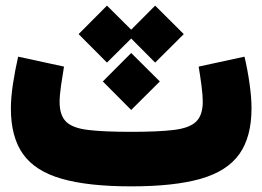

<svg xmlns="http://www.w3.org/2000/svg" viewBox="-20 -661 930 681"><path d="M258.8 -540 359.4 -641.1 445.3 -555.7 530.3 -641.1 631.8 -540 530.3 -439 445.3 -524.4 359.4 -439ZM344.7 -372.1 445.3 -473.1 546.9 -372.1 445.3 -271ZM847.2 -460Q858.4 -412.6 865.2 -363.8Q872.1 -314.9 872.1 -276.9Q872.1 -175.3 828.9 -114.5Q785.6 -53.7 691.9 -26.9Q598.1 0 445.3 0Q293 0 199 -26.9Q105 -53.7 61.8 -114.3Q18.6 -174.8 18.6 -276.4Q18.6 -314.9 26.1 -364.3Q33.7 -413.6 44.4 -460L207 -424.8Q201.7 -394 196.5 -357.7Q191.4 -321.3 191.4 -299.8Q191.4 -252 214.6 -229.2Q237.8 -206.5 293.2 -200Q348.6 -193.4 445.3 -193.4Q542 -193.4 597.4 -200.2Q652.8 -207 676 -230Q699.2 -252.9 699.2 -300.8Q699.2 -322.3 694.6 -357.9Q689.9 -393.6 684.6 -424.8Z"/></svg>

Font: Estedad-FD Black
Style: Regular
Weight: 900
Designer: Amin Abedi
Version: Version 7.3